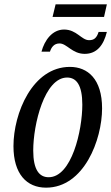

<svg xmlns="http://www.w3.org/2000/svg" viewBox="-20 -854 512 884"><path d="M222 -776H459L472 -834H236ZM370 -606C426 -606 457 -646 472 -707H434C425 -679 413 -669 390 -669C355 -669 333 -718 275 -718C221 -718 185 -669 171 -616H210C216 -635 228 -654 254 -654C288 -654 312 -606 370 -606ZM192 10C367 10 450 -211 450 -355C450 -490 384 -546 302 -546C129 -546 42 -332 42 -181C42 -53 103 10 192 10ZM204 -38C161 -38 133 -72 133 -161C133 -282 185 -497 289 -497C332 -497 359 -462 359 -372C359 -253 310 -38 204 -38Z"/></svg>

Font: Noto Serif ExtraCondensed
Style: Italic
Weight: 400
Width: 2
Italic angle: -12°
Designer: Monotype Design Team
Foundry: Monotype Imaging Inc.
Version: Version 2.014